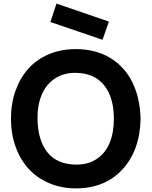

<svg xmlns="http://www.w3.org/2000/svg" viewBox="-20 -1041 850 1077"><path d="M555.2 -817.9 590.8 -919.9 296.9 -1021 262.7 -917.5ZM405.3 15.6Q323.7 15.6 255.4 -13.7Q187 -43 140.1 -94.5Q93.3 -146 67.4 -218.3Q41.5 -290.5 41.5 -375Q41.5 -460 66.9 -531.7Q92.3 -603.5 138.7 -655.5Q185.1 -707.5 253.7 -736.6Q322.3 -765.6 405.3 -765.6Q515.6 -765.6 597.4 -716.6Q679.2 -667.5 722.4 -579.6Q765.6 -491.7 768.6 -375Q765.1 -197.8 667.2 -91.1Q569.3 15.6 405.3 15.6ZM405.3 -117.7Q474.6 -116.7 523.4 -149.9Q572.3 -183.1 595.5 -240.7Q618.7 -298.3 618.7 -375Q618.7 -494.1 564.2 -562.5Q509.8 -630.9 405.3 -632.3Q336.4 -633.3 287.1 -599.9Q237.8 -566.4 213.6 -508.5Q189.5 -450.7 190.4 -375Q191.9 -254.4 245.8 -186.8Q299.8 -119.1 405.3 -117.7Z"/></svg>

Font: Manrope3 ExtraBold
Style: Bold
Weight: 800
Width: 4
Designer: Mikhail Sharanda
Foundry: Mikhail Sharanda
Version: Version 3.000;PS 003.000;hotconv 1.0.88;makeotf.lib2.5.64775